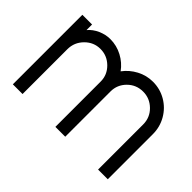

<svg xmlns="http://www.w3.org/2000/svg" viewBox="-93 -726 951 951"><g transform="rotate(45 382.5 -250.0)"><path d="M715 -316V0H647V-316Q647 -364 613 -397.5Q579 -431 532 -431Q484 -431 450.5 -397.5Q417 -364 417 -317V-316V0H348V-317Q348 -364 314 -397.5Q280 -431 233 -431Q186 -431 152 -396.5Q118 -362 118 -314V0H50V-487H118V-448Q138 -472 169.5 -486Q201 -500 233 -500Q278 -500 317.5 -479Q357 -458 382 -423Q408 -458 447.5 -479Q487 -500 532 -500Q582 -500 624 -475.5Q666 -451 690.5 -408.5Q715 -366 715 -316Z"/></g></svg>

Font: Sulphur Point
Style: Regular
Weight: 400
Designer: Noponies / Dale Sattler
Foundry: Noponies
Version: Version 1.000; ttfautohint (v1.8)